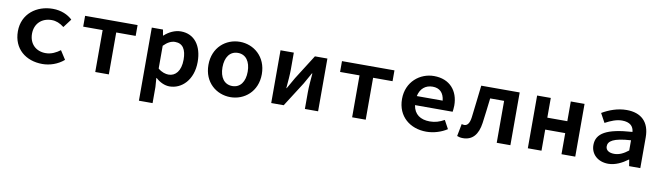

<svg xmlns="http://www.w3.org/2000/svg" viewBox="-40 -1214 7081 2061"><g transform="rotate(10 3500.0 -183.5)"><path d="M82 -287C82 -96 220 14 401 14C481 14 567 -14 634 -72L573 -167C530 -135 478 -107 415 -107C309 -107 236 -178 236 -287C236 -396 310 -468 420 -468C467 -468 510 -451 555 -416L625 -509C577 -555 503 -589 411 -589C235 -589 82 -478 82 -287Z M976 -457V0H1124V-457H1336V-575H764V-457Z M1491 -575V222H1640V46L1633 -51H1637C1681 -10 1736 14 1787 14C1918 14 2040 -99 2040 -297C2040 -473 1954 -589 1807 -589C1742 -589 1676 -557 1628 -512H1624L1613 -575ZM1887 -295C1887 -170 1829 -109 1755 -109C1723 -109 1679 -121 1640 -155V-403C1683 -447 1724 -467 1765 -467C1849 -467 1887 -405 1887 -295Z M2159 -287C2159 -96 2298 14 2450 14C2601 14 2741 -96 2741 -287C2741 -478 2601 -589 2450 -589C2298 -589 2159 -478 2159 -287ZM2587 -287C2587 -178 2537 -107 2450 -107C2362 -107 2312 -178 2312 -287C2312 -396 2362 -468 2450 -468C2537 -468 2587 -396 2587 -287Z M2894 -575V0H3030L3201 -268C3219 -301 3250 -354 3269 -389H3274C3268 -317 3261 -241 3261 -183V0H3405V-575H3269L3099 -307C3081 -273 3049 -221 3030 -186H3026C3032 -257 3039 -333 3039 -392V-575Z M3776 -457V0H3924V-457H4136V-575H3564V-457Z M4834 -315C4834 -473 4739 -589 4566 -589C4414 -589 4269 -476 4269 -287C4269 -97 4409 14 4585 14C4666 14 4748 -12 4811 -53L4761 -145C4709 -116 4661 -101 4604 -101C4502 -101 4433 -147 4418 -246H4828C4830 -259 4834 -287 4834 -315ZM4571 -474C4647 -474 4693 -430 4702 -345H4420C4438 -430 4495 -474 4571 -474Z M4921 2C4941 10 4960 14 4985 14C5089 14 5148 -55 5166 -183C5179 -274 5189 -367 5200 -457H5352V0H5501V-575H5082C5068 -458 5056 -341 5041 -224C5032 -155 5008 -128 4975 -128C4964 -128 4955 -130 4947 -133Z M5691 -575V0H5840V-230H6058V0H6208V-575H6058V-360H5840V-575Z M6378 -157C6378 -58 6455 14 6569 14C6645 14 6720 -24 6780 -69H6784L6795 0H6917V-335C6917 -502 6825 -589 6665 -589C6566 -589 6473 -553 6400 -510L6454 -411C6516 -444 6576 -469 6636 -469C6724 -469 6762 -428 6767 -368C6489 -350 6378 -285 6378 -157ZM6767 -166C6719 -128 6670 -102 6614 -102C6561 -102 6521 -123 6521 -168C6521 -225 6576 -265 6767 -277Z"/></g></svg>

Font: Kawkab Mono
Style: Bold
Weight: 700
Monospace: yes
Designer: Abdullah Arif
Foundry: Abdullah Arif
Version: Version 1.000;PS 000.500;hotconv 1.0.88;makeotf.lib2.5.64775